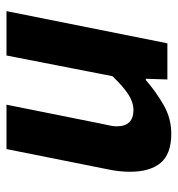

<svg xmlns="http://www.w3.org/2000/svg" viewBox="2 -550 548 592"><g transform="rotate(90 276.0 -254.0)"><path d="M14.3 0 113.6 -496.1H225L222.9 -429.7H226.9Q263.1 -461.2 304.1 -484.7Q345.1 -508.1 392.3 -508.1Q454.3 -508.1 481.9 -475.6Q509.6 -443.1 509.6 -380.6Q509.6 -364.2 507.7 -346.4Q505.7 -328.5 501.6 -310L439.6 0H302.8L361.5 -292.8Q364.9 -308.4 367.2 -319.3Q369.5 -330.3 369.5 -340.3Q369.5 -365.9 356.7 -378.7Q344 -391.5 319.1 -391.5Q295.9 -391.5 271.5 -376Q247.1 -360.4 214.9 -326.7L151.1 0Z"/></g></svg>

Font: Source Sans 3
Style: Italic
Weight: 200
Italic angle: -11°
Designer: Paul D. Hunt
Foundry: Adobe
Version: Version 3.046;hotconv 1.0.118;makeotfexe 2.5.65603